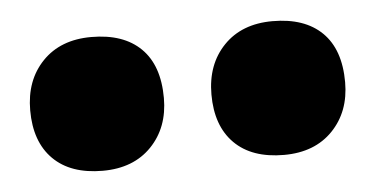

<svg xmlns="http://www.w3.org/2000/svg" viewBox="-29 -857 559 286"><g transform="rotate(-5 250.0 -714.0)"><path d="M386 -614Q338 -614 312 -640Q286 -666 286 -713Q286 -758 313 -786Q340 -814 386 -814Q434 -814 460 -788.5Q486 -763 486 -714Q486 -670 459 -642Q432 -614 386 -614ZM115 -614Q67 -614 41 -640Q15 -666 15 -713Q15 -758 42 -786Q69 -814 115 -814Q163 -814 189 -788.5Q215 -763 215 -714Q215 -670 188 -642Q161 -614 115 -614Z"/></g></svg>

Font: Lexend Peta Black
Style: Regular
Weight: 900
Version: Version 1.007